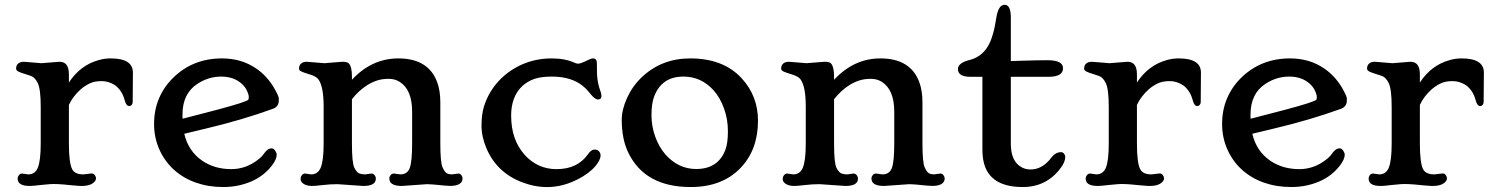

<svg xmlns="http://www.w3.org/2000/svg" viewBox="-20 -753 6124 785"><path d="M101.6 7.3Q52.2 7.3 52.2 -22.5Q52.2 -30.3 57.4 -36.9Q62.5 -43.5 70.8 -43.5L95.2 -40Q123 -40 134.3 -66.4Q146.5 -94.7 146.5 -167V-315.9Q146.5 -387.2 134.8 -412.6Q123 -436.5 106.9 -442.4Q90.8 -448.2 77.9 -451.9Q64.9 -455.6 55.4 -460.4Q45.9 -465.3 45.9 -471.9Q45.9 -478.5 47.4 -482.9Q48.8 -487.3 52.2 -491.2Q60.5 -500.5 77.6 -500.5L149.4 -494.6L223.1 -500.5Q261.7 -500.5 261.7 -449.7V-415.5Q307.6 -485.8 381.8 -506.8Q406.2 -514.2 432.6 -514.2Q523.4 -514.2 523.4 -456.1L522.5 -335.4Q522.5 -328.6 518.3 -324Q514.2 -319.3 508.8 -319.3Q496.1 -319.3 490.2 -341.8Q484.4 -364.3 473.6 -380.1Q462.9 -396 449.2 -405.3Q423.8 -421.4 395.3 -421.4Q366.7 -421.4 347.2 -412.1Q327.6 -402.8 311 -388.7Q278.8 -360.4 261.7 -324.2V-167Q261.7 -85.9 275.4 -60.5Q286.6 -40 320.8 -40L354.5 -43.9Q362.8 -43.9 367.7 -37.1Q372.6 -30.3 372.6 -23.9Q372.6 -17.6 368.4 -12.2Q364.3 -6.8 357.4 -2.4Q335.4 11.2 289.1 5.9Q277.8 4.9 266.6 3.9Q210.4 -2.4 182.6 0Q154.8 2.4 143.1 3.7Q131.3 4.9 121.6 6.1Q111.8 7.3 101.6 7.3Z M686.5 -433.6Q767.6 -514.2 887.7 -514.2Q967.8 -514.2 1027.8 -472.7Q1071.3 -442.9 1100.1 -394.5Q1120.1 -359.4 1120.1 -349.9Q1120.1 -340.3 1119.4 -335.2Q1118.7 -330.1 1116.2 -325.2Q1110.8 -313.5 1095.7 -308.1Q971.2 -262.7 818.8 -226.6L733.4 -206.1Q750 -134.8 807.1 -95.7Q857.4 -61.5 925.8 -61.5Q984.9 -61.5 1034.2 -99.6Q1049.8 -111.3 1058.6 -124Q1073.7 -146.5 1090.8 -146.5Q1101.6 -146.5 1109.4 -128.9Q1111.3 -124.5 1111.3 -120.6Q1111.3 -102.1 1092.3 -77.1Q1058.6 -32.7 1005.9 -10.5Q953.1 11.7 892.8 11.7Q832.5 11.7 781.5 -6.1Q730.5 -23.9 692.4 -57.9Q654.3 -91.8 632.1 -140.6Q609.9 -189.5 609.9 -246.1Q609.9 -302.7 629.9 -350.1Q649.9 -397.5 686.5 -433.6ZM726.6 -267.6 865.7 -303.7Q990.2 -336.9 995.6 -345.7Q997.1 -348.6 997.1 -357.2Q997.1 -365.7 990.2 -381.1Q983.4 -396.5 969.2 -409.7Q936.5 -439.9 884.3 -439.9Q833 -439.9 787.6 -410.6Q726.1 -370.6 726.1 -284.7V-276.4Q726.1 -272 726.6 -267.6Z M1465.3 7.3 1359.9 0Q1328.6 0 1298.6 3.7Q1268.6 7.3 1255.6 7.3Q1242.7 7.3 1233.2 4.2Q1223.6 1 1218.3 -3.4Q1209 -11.2 1209 -20.8Q1209 -30.3 1214.4 -36.9Q1219.7 -43.5 1227.5 -43.5L1252 -40Q1279.3 -40 1291 -66.9Q1303.2 -95.2 1303.2 -167V-317.9Q1303.2 -399.4 1281.7 -428.7Q1272.5 -440.9 1247.1 -448.5Q1221.7 -456.1 1212.2 -460.7Q1202.6 -465.3 1202.6 -471.9Q1202.6 -478.5 1204.1 -482.9Q1205.6 -487.3 1209 -491.2Q1217.3 -500.5 1234.4 -500.5L1306.2 -494.6L1379.9 -500.5Q1400.9 -500.5 1406.7 -493.2Q1418.9 -479.5 1418.9 -439.9V-426.8Q1500 -514.2 1608.4 -514.2Q1731.9 -514.2 1767.6 -416.5Q1780.3 -381.8 1780.3 -334.5V-167Q1780.3 -89.4 1789.3 -69.1Q1798.3 -48.8 1807.1 -44.4Q1815.9 -40 1827.6 -40L1853.5 -43.5Q1861.8 -43.5 1866.5 -36.6Q1871.1 -29.8 1871.1 -23.9Q1871.1 -18.1 1869.1 -12.9Q1867.2 -7.8 1861.8 -3.4Q1844.2 10.7 1799.3 5.9Q1743.2 0 1726.6 0L1623.5 7.3Q1581.5 7.3 1573.7 -12.7Q1571.8 -18.1 1571.8 -24.2Q1571.8 -30.3 1576.9 -36.9Q1582 -43.5 1590.8 -43.5L1616.7 -40Q1645.5 -40 1655.3 -66.2Q1665 -92.3 1665 -167V-296.4Q1665 -385.7 1614.7 -418Q1595.2 -430.7 1569.1 -430.7Q1543 -430.7 1522.5 -424.1Q1502 -417.5 1483.4 -406.2Q1446.8 -383.3 1418.9 -347.2V-167Q1418.9 -85.9 1429 -66.7Q1439 -47.4 1449.2 -43.7Q1459.5 -40 1473.6 -40L1498 -43.5Q1506.3 -43.5 1511.5 -36.9Q1516.6 -30.3 1516.6 -22.5Q1516.6 7.3 1465.3 7.3Z M2439 -360.8Q2439 -346.2 2424.8 -346.2Q2412.1 -346.2 2392.3 -371.1Q2372.6 -396 2353 -408.9Q2333.5 -421.9 2312.5 -428.7Q2279.8 -439.9 2236.1 -439.9Q2192.4 -439.9 2164.8 -430.4Q2137.2 -420.9 2115.7 -401.4Q2069.8 -358.4 2069.8 -280.3Q2069.8 -181.2 2125.5 -119.6Q2178.2 -61.5 2255.4 -61.5Q2340.8 -61.5 2383.3 -121.6Q2396 -140.1 2408.4 -141.4Q2420.9 -142.6 2428.2 -135.3Q2435.5 -127.9 2435.5 -117.2Q2435.5 -106.4 2426.3 -90.6Q2417 -74.7 2400.9 -59.8Q2384.8 -44.9 2363.8 -32Q2342.8 -19 2319.3 -9.3Q2219.7 32.2 2114.7 -7.8Q2012.2 -46.9 1969.7 -144.5Q1948.7 -193.4 1948.7 -239Q1948.7 -284.7 1958.5 -316.9Q1968.3 -349.1 1986.1 -378.4Q2003.9 -407.7 2029.5 -432.6Q2055.2 -457.5 2086.9 -475.6Q2154.8 -514.2 2234.9 -514.2Q2291.5 -514.2 2330.1 -496.1Q2337.4 -492.7 2343.8 -492.7Q2350.1 -492.7 2358.4 -496.1Q2366.7 -499.5 2375.5 -503.4L2391.1 -510.7Q2398.9 -514.2 2404.3 -514.2Q2420.4 -514.2 2420.4 -494.9Q2420.4 -475.6 2420.7 -460.7Q2420.9 -445.8 2422.4 -432.6Q2425.3 -406.2 2434.1 -382.8Q2439 -369.6 2439 -360.8Z M2522 -262.7Q2522 -304.7 2543.7 -352.5Q2565.4 -400.4 2603 -436.5Q2684.6 -514.2 2801.8 -514.2Q2937.5 -514.2 3012.2 -433.1Q3079.1 -360.4 3079.1 -259.8Q3079.1 -141.1 3008.3 -66.9Q2933.6 11.7 2803.7 11.7Q2616.2 11.7 2548.3 -129.9Q2522 -185.1 2522 -262.7ZM2653.8 -356.4Q2643.6 -328.6 2643.6 -282.7Q2643.6 -236.8 2658.9 -194.3Q2674.3 -151.9 2699.7 -122.6Q2752.9 -62 2826.2 -62Q2916 -62 2945.8 -140.6Q2956.1 -167.5 2956.1 -216.8Q2956.1 -266.1 2939.9 -310.3Q2923.8 -354.5 2897.9 -383.3Q2847.2 -439.9 2774.4 -439.9Q2684.1 -439.9 2653.8 -356.4Z M3436.5 7.3 3331.1 0Q3299.8 0 3269.8 3.7Q3239.7 7.3 3226.8 7.3Q3213.9 7.3 3204.3 4.2Q3194.8 1 3189.5 -3.4Q3180.2 -11.2 3180.2 -20.8Q3180.2 -30.3 3185.5 -36.9Q3190.9 -43.5 3198.7 -43.5L3223.1 -40Q3250.5 -40 3262.2 -66.9Q3274.4 -95.2 3274.4 -167V-317.9Q3274.4 -399.4 3252.9 -428.7Q3243.7 -440.9 3218.3 -448.5Q3192.9 -456.1 3183.3 -460.7Q3173.8 -465.3 3173.8 -471.9Q3173.8 -478.5 3175.3 -482.9Q3176.8 -487.3 3180.2 -491.2Q3188.5 -500.5 3205.6 -500.5L3277.3 -494.6L3351.1 -500.5Q3372.1 -500.5 3377.9 -493.2Q3390.1 -479.5 3390.1 -439.9V-426.8Q3471.2 -514.2 3579.6 -514.2Q3703.1 -514.2 3738.8 -416.5Q3751.5 -381.8 3751.5 -334.5V-167Q3751.5 -89.4 3760.5 -69.1Q3769.5 -48.8 3778.3 -44.4Q3787.1 -40 3798.8 -40L3824.7 -43.5Q3833 -43.5 3837.6 -36.6Q3842.3 -29.8 3842.3 -23.9Q3842.3 -18.1 3840.3 -12.9Q3838.4 -7.8 3833 -3.4Q3815.4 10.7 3770.5 5.9Q3714.4 0 3697.8 0L3594.7 7.3Q3552.7 7.3 3544.9 -12.7Q3543 -18.1 3543 -24.2Q3543 -30.3 3548.1 -36.9Q3553.2 -43.5 3562 -43.5L3587.9 -40Q3616.7 -40 3626.5 -66.2Q3636.2 -92.3 3636.2 -167V-296.4Q3636.2 -385.7 3585.9 -418Q3566.4 -430.7 3540.3 -430.7Q3514.2 -430.7 3493.7 -424.1Q3473.1 -417.5 3454.6 -406.2Q3418 -383.3 3390.1 -347.2V-167Q3390.1 -85.9 3400.1 -66.7Q3410.2 -47.4 3420.4 -43.7Q3430.7 -40 3444.8 -40L3469.2 -43.5Q3477.5 -43.5 3482.7 -36.9Q3487.8 -30.3 3487.8 -22.5Q3487.8 7.3 3436.5 7.3Z M4263.2 -506.8Q4326.2 -506.8 4326.2 -474.1Q4326.2 -439 4267.1 -439H4112.8V-165.5Q4112.8 -91.8 4158.2 -68.4Q4173.8 -60.1 4193.8 -60.1Q4242.2 -60.1 4279.3 -109.4Q4295.4 -130.9 4318.4 -130.9Q4325.7 -130.9 4330.6 -124.3Q4335.4 -117.7 4335.4 -111.3Q4335.4 -91.3 4316.9 -66.4Q4258.8 11.7 4161.6 11.7Q4040.5 11.7 4008.3 -69.3Q3996.6 -98.6 3996.6 -141.1V-439H3947.8Q3896.5 -439 3896.5 -470.7Q3896.5 -483.4 3908.9 -492.9Q3921.4 -502.4 3943.6 -507.6Q3965.8 -512.7 3985.1 -526.4Q4004.4 -540 4017.6 -561.5Q4041.5 -599.1 4053.7 -681.6Q4062 -733.4 4087.4 -733.4Q4112.8 -733.4 4112.8 -681.6V-503.4L4163.1 -504.9Q4221.7 -506.8 4263.2 -506.8Z M4468.3 7.3Q4418.9 7.3 4418.9 -22.5Q4418.9 -30.3 4424.1 -36.9Q4429.2 -43.5 4437.5 -43.5L4461.9 -40Q4489.7 -40 4501 -66.4Q4513.2 -94.7 4513.2 -167V-315.9Q4513.2 -387.2 4501.5 -412.6Q4489.7 -436.5 4473.6 -442.4Q4457.5 -448.2 4444.6 -451.9Q4431.6 -455.6 4422.1 -460.4Q4412.6 -465.3 4412.6 -471.9Q4412.6 -478.5 4414.1 -482.9Q4415.5 -487.3 4418.9 -491.2Q4427.2 -500.5 4444.3 -500.5L4516.1 -494.6L4589.8 -500.5Q4628.4 -500.5 4628.4 -449.7V-415.5Q4674.3 -485.8 4748.5 -506.8Q4772.9 -514.2 4799.3 -514.2Q4890.1 -514.2 4890.1 -456.1L4889.2 -335.4Q4889.2 -328.6 4885 -324Q4880.9 -319.3 4875.5 -319.3Q4862.8 -319.3 4856.9 -341.8Q4851.1 -364.3 4840.3 -380.1Q4829.6 -396 4815.9 -405.3Q4790.5 -421.4 4762 -421.4Q4733.4 -421.4 4713.9 -412.1Q4694.3 -402.8 4677.7 -388.7Q4645.5 -360.4 4628.4 -324.2V-167Q4628.4 -85.9 4642.1 -60.5Q4653.3 -40 4687.5 -40L4721.2 -43.9Q4729.5 -43.9 4734.4 -37.1Q4739.3 -30.3 4739.3 -23.9Q4739.3 -17.6 4735.1 -12.2Q4731 -6.8 4724.1 -2.4Q4702.1 11.2 4655.8 5.9Q4644.5 4.9 4633.3 3.9Q4577.1 -2.4 4549.3 0Q4521.5 2.4 4509.8 3.7Q4498 4.9 4488.3 6.1Q4478.5 7.3 4468.3 7.3Z M5053.2 -433.6Q5134.3 -514.2 5254.4 -514.2Q5334.5 -514.2 5394.5 -472.7Q5438 -442.9 5466.8 -394.5Q5486.8 -359.4 5486.8 -349.9Q5486.8 -340.3 5486.1 -335.2Q5485.4 -330.1 5482.9 -325.2Q5477.5 -313.5 5462.4 -308.1Q5337.9 -262.7 5185.5 -226.6L5100.1 -206.1Q5116.7 -134.8 5173.8 -95.7Q5224.1 -61.5 5292.5 -61.5Q5351.6 -61.5 5400.9 -99.6Q5416.5 -111.3 5425.3 -124Q5440.4 -146.5 5457.5 -146.5Q5468.3 -146.5 5476.1 -128.9Q5478 -124.5 5478 -120.6Q5478 -102.1 5459 -77.1Q5425.3 -32.7 5372.6 -10.5Q5319.8 11.7 5259.5 11.7Q5199.2 11.7 5148.2 -6.1Q5097.2 -23.9 5059.1 -57.9Q5021 -91.8 4998.8 -140.6Q4976.6 -189.5 4976.6 -246.1Q4976.6 -302.7 4996.6 -350.1Q5016.6 -397.5 5053.2 -433.6ZM5093.3 -267.6 5232.4 -303.7Q5356.9 -336.9 5362.3 -345.7Q5363.8 -348.6 5363.8 -357.2Q5363.8 -365.7 5356.9 -381.1Q5350.1 -396.5 5335.9 -409.7Q5303.2 -439.9 5251 -439.9Q5199.7 -439.9 5154.3 -410.6Q5092.8 -370.6 5092.8 -284.7V-276.4Q5092.8 -272 5093.3 -267.6Z M5625 7.3Q5575.7 7.3 5575.7 -22.5Q5575.7 -30.3 5580.8 -36.9Q5585.9 -43.5 5594.2 -43.5L5618.7 -40Q5646.5 -40 5657.7 -66.4Q5669.9 -94.7 5669.9 -167V-315.9Q5669.9 -387.2 5658.2 -412.6Q5646.5 -436.5 5630.4 -442.4Q5614.3 -448.2 5601.3 -451.9Q5588.4 -455.6 5578.9 -460.4Q5569.3 -465.3 5569.3 -471.9Q5569.3 -478.5 5570.8 -482.9Q5572.3 -487.3 5575.7 -491.2Q5584 -500.5 5601.1 -500.5L5672.9 -494.6L5746.6 -500.5Q5785.2 -500.5 5785.2 -449.7V-415.5Q5831.1 -485.8 5905.3 -506.8Q5929.7 -514.2 5956.1 -514.2Q6046.9 -514.2 6046.9 -456.1L6045.9 -335.4Q6045.9 -328.6 6041.7 -324Q6037.6 -319.3 6032.2 -319.3Q6019.5 -319.3 6013.7 -341.8Q6007.8 -364.3 5997.1 -380.1Q5986.3 -396 5972.7 -405.3Q5947.3 -421.4 5918.7 -421.4Q5890.1 -421.4 5870.6 -412.1Q5851.1 -402.8 5834.5 -388.7Q5802.2 -360.4 5785.2 -324.2V-167Q5785.2 -85.9 5798.8 -60.5Q5810.1 -40 5844.2 -40L5877.9 -43.9Q5886.2 -43.9 5891.1 -37.1Q5896 -30.3 5896 -23.9Q5896 -17.6 5891.8 -12.2Q5887.7 -6.8 5880.9 -2.4Q5858.9 11.2 5812.5 5.9Q5801.3 4.9 5790 3.9Q5733.9 -2.4 5706.1 0Q5678.2 2.4 5666.5 3.7Q5654.8 4.9 5645 6.1Q5635.3 7.3 5625 7.3Z"/></svg>

Font: Stoke
Style: Regular
Weight: 400
Designer: Nicole Fally
Foundry: Nicole Fally
Version: Version 1.002